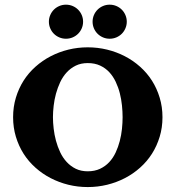

<svg xmlns="http://www.w3.org/2000/svg" viewBox="-20 -777 740 809"><path d="M664.6 -283.2Q664.6 -239.3 652.8 -200.7Q641.1 -162.1 620.4 -129.4Q599.6 -96.7 570.3 -70.6Q541 -44.4 506.1 -26.4Q471.2 -8.3 431.4 1.5Q391.6 11.2 349.6 11.2Q307.6 11.2 268.1 1.5Q228.5 -8.3 193.6 -26.4Q158.7 -44.4 129.4 -70.6Q100.1 -96.7 79.3 -129.4Q58.6 -162.1 46.9 -200.9Q35.2 -239.7 35.2 -283.2Q35.2 -326.7 46.9 -365.5Q58.6 -404.3 79.3 -437Q100.1 -469.7 129.4 -495.8Q158.7 -522 193.6 -540Q228.5 -558.1 268.1 -567.9Q307.6 -577.6 349.6 -577.6Q391.6 -577.6 431.4 -567.9Q471.2 -558.1 506.1 -540Q541 -522 570.3 -495.8Q599.6 -469.7 620.4 -437Q641.1 -404.3 652.8 -365.5Q664.6 -326.7 664.6 -283.2ZM496.6 -283.2Q496.6 -306.6 493.9 -332.8Q491.2 -358.9 484.9 -384Q478.5 -409.2 467.5 -432.4Q456.5 -455.6 440.4 -472.9Q424.3 -490.2 401.9 -500.7Q379.4 -511.2 349.6 -511.2Q321.3 -511.2 299.3 -500.5Q277.3 -489.7 261 -471.9Q244.6 -454.1 233.6 -430.7Q222.7 -407.2 215.8 -382.1Q209 -356.9 206.1 -331.3Q203.1 -305.7 203.1 -283.2Q203.1 -260.7 206.1 -235.1Q209 -209.5 215.8 -184.1Q222.7 -158.7 233.6 -135.5Q244.6 -112.3 261 -94.5Q277.3 -76.7 299.3 -65.9Q321.3 -55.2 349.6 -55.2Q378.9 -55.2 401.4 -65.7Q423.8 -76.2 440.2 -93.8Q456.5 -111.3 467.3 -134.3Q478 -157.2 484.6 -182.6Q491.2 -208 493.9 -233.9Q496.6 -259.8 496.6 -283.2ZM514.2 -685.5Q514.2 -670.9 508.5 -657.7Q502.9 -644.5 493.2 -634.8Q483.4 -625 470.2 -619.4Q457 -613.8 441.9 -613.8Q427.2 -613.8 414.1 -619.4Q400.9 -625 391.1 -634.8Q381.3 -644.5 375.7 -657.7Q370.1 -670.9 370.1 -685.5Q370.1 -700.2 375.7 -713.4Q381.3 -726.6 391.1 -736.3Q400.9 -746.1 414.1 -751.7Q427.2 -757.3 441.9 -757.3Q457 -757.3 470.2 -751.7Q483.4 -746.1 493.2 -736.3Q502.9 -726.6 508.5 -713.4Q514.2 -700.2 514.2 -685.5ZM330.1 -685.5Q330.1 -670.9 324.5 -657.7Q318.8 -644.5 309.1 -634.8Q299.3 -625 286.1 -619.4Q272.9 -613.8 257.8 -613.8Q243.2 -613.8 230 -619.4Q216.8 -625 207 -634.8Q197.3 -644.5 191.7 -657.7Q186 -670.9 186 -685.5Q186 -700.2 191.7 -713.4Q197.3 -726.6 207 -736.3Q216.8 -746.1 230 -751.7Q243.2 -757.3 257.8 -757.3Q272.9 -757.3 286.1 -751.7Q299.3 -746.1 309.1 -736.3Q318.8 -726.6 324.5 -713.4Q330.1 -700.2 330.1 -685.5Z"/></svg>

Font: Aclonica
Style: Regular
Weight: 400
Version: Version 1.001